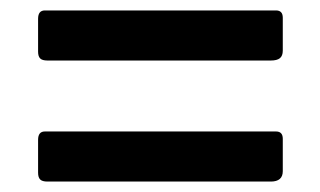

<svg xmlns="http://www.w3.org/2000/svg" viewBox="-20 -539 614 368"><path d="M522 -442Q522 -432 516.5 -427.5Q511 -423 499 -423H71Q61 -423 57 -427Q53 -431 53 -440V-503Q53 -519 66 -519H509Q522 -519 522 -505ZM522 -211Q522 -191 499 -191H71Q61 -191 57 -195Q53 -199 53 -208V-271Q53 -287 66 -287H509Q522 -287 522 -273Z"/></svg>

Font: n
Style: Regular
Weight: 600
Designer: Pablo Impallari, Rodrigo Fuenzalida
Foundry: Impallari Type
Version: Version 1.002; ttfautohint (v1.5)